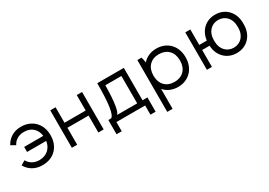

<svg xmlns="http://www.w3.org/2000/svg" viewBox="9 -1318 3235 2310"><g transform="rotate(-30 1626.5 -163.0)"><path d="M258 6C411 6 517 -100 517 -257V-263C517 -419 409 -526 259 -526H254C151 -526 75 -472 36 -397L99 -362C127 -418 182 -454 258 -454H259C358 -454 425 -394 437 -296H171V-226H437C424 -129 352 -66 252 -66H251C173 -66 121 -106 94 -155L33 -118C75 -45 151 6 252 6Z M663 0H737V-235H1031V0H1105V-520H1031V-305H737V-520H663Z M1210 128H1282V0H1681V128H1753V-70H1685V-520H1316C1316 -237 1294 -94 1249 -70H1210ZM1331 -70C1363 -92 1385 -213 1388 -450H1611V-70Z M1873 200H1947V-76C1992 -24 2059 6 2137 6H2140C2287 6 2393 -101 2393 -257V-263C2393 -419 2287 -526 2140 -526H2137C2059 -526 1992 -496 1947 -444C1945 -467 1938 -501 1931 -520H1873ZM2129 -68C2019 -68 1947 -142 1947 -257V-263C1947 -378 2019 -452 2129 -452H2133C2243 -452 2315 -378 2315 -263V-257C2315 -142 2243 -68 2133 -68Z M2952 6H2957C3096 6 3197 -100 3197 -247V-273C3197 -420 3096 -526 2957 -526H2952C2823 -526 2728 -435 2714 -305H2609V-520H2539V0H2609V-235H2712C2717 -94 2817 6 2952 6ZM2954 -68C2859 -68 2790 -142 2790 -247V-273C2790 -378 2859 -452 2954 -452H2955C3050 -452 3119 -378 3119 -273V-247C3119 -142 3050 -68 2955 -68Z"/></g></svg>

Font: Fixel Display Regular
Style: Regular
Weight: 400
Designer: AlfaBravo + MacPaw
Foundry: Kyrylo Tkachov, Marchela Mozhyna, Serhii Makarenko, Maria Weinstein, Zakhar Kryvoshyya
Version: Version 1.211